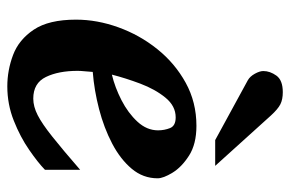

<svg xmlns="http://www.w3.org/2000/svg" viewBox="-153 -621 786 520"><g transform="rotate(90 240.0 -361.0)"><path d="M462.9 -395Q462.9 -355.5 437 -324.7Q411.1 -293.9 368.7 -271.7Q326.2 -249.5 275.4 -236.3Q224.6 -223.1 174.8 -219.2Q174.3 -210 173.1 -198.2Q171.9 -186.5 171.9 -178.2Q171.9 -126.5 188.5 -92.3Q205.1 -58.1 247.1 -58.1Q268.6 -58.1 292 -70.1Q315.4 -82 350.3 -109.9Q385.3 -137.7 439.9 -185.1V-89.8Q420.4 -70.8 385.7 -46.9Q351.1 -22.9 306.9 -5.4Q262.7 12.2 213.9 12.2Q170.4 12.2 128.9 -3.4Q87.4 -19 60.3 -59.6Q33.2 -100.1 33.2 -173.8Q33.2 -231 54 -288.6Q74.7 -346.2 113 -394Q151.4 -441.9 204.1 -470.9Q256.8 -500 320.8 -500Q370.1 -500 401.4 -480Q432.6 -460 447.8 -435.1Q462.9 -410.2 462.9 -395ZM333 -396Q333 -413.1 326.9 -428.5Q320.8 -443.8 297.9 -443.8Q267.1 -443.8 244.4 -416Q221.7 -388.2 206.5 -347.9Q191.4 -307.6 182.1 -271Q216.8 -279.3 251.5 -297.1Q286.1 -314.9 309.6 -340.3Q333 -365.7 333 -396ZM429.2 -550.8H359.4L197.3 -639.2Q187 -645 179.7 -658.2Q172.4 -671.4 172.4 -681.2Q172.4 -699.2 184.8 -716.6Q197.3 -733.9 229.5 -733.9Q249.5 -733.9 262.5 -727.3Q275.4 -720.7 292.5 -702.1Z"/></g></svg>

Font: Charis
Style: Bold Italic
Weight: 700
Italic angle: -11°
Designer: Walt Agee, Miriam Martin, Annie Olsen, Victor Gaultney, Lorna Priest, Alan Ward, Bob Hallissy, Martin Hosken, Sharon Cor
Foundry: SIL Global
Version: Version 7.000